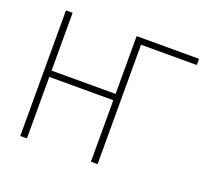

<svg xmlns="http://www.w3.org/2000/svg" viewBox="-121 -866 1124 1021"><g transform="rotate(20 441.5 -355.5)"><path d="M839.8 -710.9V-675.8H522.9L500 -710.9ZM496.1 -383.8V-348.1H113.3V-383.8ZM124.5 -710.9V0H86.9V-710.9ZM524.4 -710.9V0H486.8V-710.9Z"/></g></svg>

Font: Roboto Condensed ExtraLight
Style: Regular
Weight: 250
Designer: Christian Robertson
Foundry: Google
Version: Version 3.008; 2023